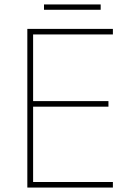

<svg xmlns="http://www.w3.org/2000/svg" viewBox="-20 -844 590 864"><path d="M488 0H103V-714H488V-689H129V-389H468V-364H129V-25H488ZM433 -824V-800H178V-824Z"/></svg>

Font: Noto Sans Cham Thin
Style: Regular
Weight: 250
Version: Version 2.002